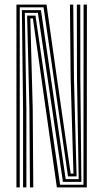

<svg xmlns="http://www.w3.org/2000/svg" viewBox="-20 -820 452 840"><path d="M51.9 0V-800H183.5L229.6 -474.7L289.2 -60.4H301.4L289.1 -477L286 -800H300.5L303.6 -477L315.1 -48.3H277.5L170.6 -787.9H66.4V0ZM80.9 0V-342.7L75.7 -775.8H159.1L267.4 -36.2H324.3L316.8 -477L316.2 -800H331.2L331.5 -477L336 -24.2H255.3L145.8 -763.8H88.6L95.4 -342.7V0ZM111.1 0 108.7 -342.7 98.6 -751.7H135.2L242.9 -11.7H345.2L345.7 -800H360.2L359.7 0H228.8L180.1 -343.8L123.9 -739.6H112.7L123.2 -342.7L125.6 0Z"/></svg>

Font: Big Shoulders Inline Display SC Thin
Style: Regular
Weight: 100
Designer: Patric King
Foundry: XO Type Co
Version: Version 2.002